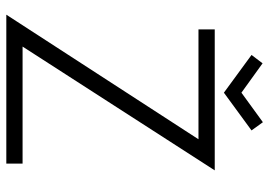

<svg xmlns="http://www.w3.org/2000/svg" viewBox="-142 -710 852 608"><g transform="rotate(90 284.0 -406.0)"><path d="M154 -776.5 180.5 -811.5 273.5 -744.5 367 -812.5 393 -776.5 273.5 -689ZM73 -660H519.5L127.5 -51.5H498V0H26.5L421 -608.5H73Z"/></g></svg>

Font: League Spartan Light
Style: Regular
Weight: 277
Foundry: The League of Moveable Type
Version: Version 2.002